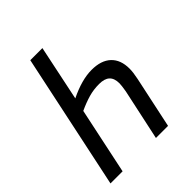

<svg xmlns="http://www.w3.org/2000/svg" viewBox="-200 -834 953 953"><g transform="rotate(-45 277.0 -357.0)"><path d="M172 -714H257L196 -422Q284 -465 353 -465Q420 -465 455.5 -431.5Q491 -398 491 -336Q491 -310 483 -272L425 0H340L398 -270Q404 -306 404 -320Q404 -355 386 -372Q368 -389 330 -389Q291 -389 256 -379Q221 -369 180 -350L106 0H21Z"/></g></svg>

Font: Noto Sans UI Narrow
Style: Italic
Weight: 400
Width: 4
Italic angle: -12°
Designer: Monotype Design Team
Foundry: Monotype Imaging Inc.
Version: Version 1.001